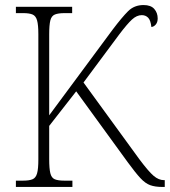

<svg xmlns="http://www.w3.org/2000/svg" viewBox="-20 -741 673 761"><path d="M43 0V-25H71Q96 -25 109 -30.5Q122 -36 127 -54Q132 -72 132 -108V-606Q132 -642 127 -660Q122 -678 109 -683.5Q96 -689 72 -689H43V-714H266V-689H236Q211 -689 197.5 -683.5Q184 -678 179.5 -660Q175 -642 175 -605V-284L426 -623Q463 -672 487.5 -696.5Q512 -721 549 -721Q578 -721 591.5 -705.5Q605 -690 605 -668Q605 -653 597.5 -644Q590 -635 580 -634Q577 -661 567 -671Q557 -681 542 -681Q522 -681 503 -663.5Q484 -646 453 -605L311 -414L533 -109Q569 -61 589 -44Q609 -27 630 -27H633V0H624Q595 0 575.5 -7Q556 -14 536.5 -35Q517 -56 487 -97L282 -379L175 -242V-110Q175 -73 179.5 -54.5Q184 -36 197 -30.5Q210 -25 235 -25H267V0Z"/></svg>

Font: Noto Serif SemiCondensed ExtraLight
Style: Regular
Weight: 200
Width: 4
Designer: Monotype Design Team
Foundry: Monotype Imaging Inc.
Version: Version 2.014